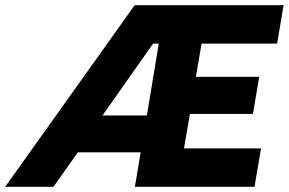

<svg xmlns="http://www.w3.org/2000/svg" viewBox="-54 -720 1113 740"><path d="M-34 0 465 -700H1039L1014 -552H723L701 -424H945L921 -281H678L655 -148H952L927 0H466L488 -133H246L152 0ZM341 -275H512L558 -552H536Z"/></svg>

Font: Figtree ExtraBold
Style: Italic
Weight: 800
Italic angle: -9.5°
Foundry: Erik Kennedy
Version: Version 2.001;gftools[0.9.30]